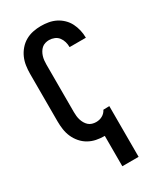

<svg xmlns="http://www.w3.org/2000/svg" viewBox="-233 -831 967 1134"><g transform="rotate(-30 250.0 -264.0)"><path d="M250 215V8H247Q220 8 193 2.5Q166 -3 142 -16.5Q118 -30 99.5 -51.5Q81 -73 70 -98Q59 -123 55 -150.5Q51 -178 51 -205V-530Q51 -557 55 -584.5Q59 -612 70 -637Q81 -662 99.5 -683.5Q118 -705 142 -718.5Q166 -732 193 -737.5Q220 -743 247 -743Q273 -743 298.5 -738.5Q324 -734 347 -722.5Q370 -711 389 -692.5Q408 -674 419.5 -651Q431 -628 437 -602.5Q443 -577 443 -551V-550H332V-551Q332 -569 327 -586.5Q322 -604 311 -618.5Q300 -633 282.5 -640Q265 -647 247 -647Q234 -647 220.5 -643Q207 -639 197 -630Q187 -621 180 -609Q173 -597 169 -584Q165 -571 163.5 -557.5Q162 -544 162 -530V-205Q162 -191 163.5 -177.5Q165 -164 169 -151Q173 -138 180 -126Q187 -114 197 -105Q207 -96 220.5 -92Q234 -88 247 -88Q259 -88 269.5 -90.5Q280 -93 290 -98.5Q300 -104 307.5 -112Q315 -120 320 -130L361 -131V215Z"/></g></svg>

Font: Iosevka Algr
Style: Bold
Weight: 700
Monospace: yes
Designer: Belleve Invis
Foundry: Belleve Invis
Version: Version 26.0.2; ttfautohint (v1.8.3)